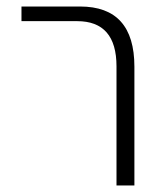

<svg xmlns="http://www.w3.org/2000/svg" viewBox="-20 -570 507 590"><path d="M338 0V-366Q338 -505 217 -505H46V-550H226Q393 -550 393 -365V0Z"/></svg>

Font: Assistant Light
Style: Regular
Weight: 300
Designer: Hebrew By Ben Nathan, Latin by Paul Hunt
Version: Version 2.001;PS 002.001;hotconv 1.0.88;makeotf.lib2.5.64775